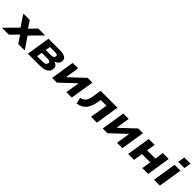

<svg xmlns="http://www.w3.org/2000/svg" viewBox="331 -2255 3791 3791"><g transform="rotate(45 2226.0 -359.5)"><path d="M-39 0 249 -292 250 -213 61 -496H242L349 -328H316L479 -496H671L394 -213L398 -293L595 0H414L296 -180H332L154 0Z M685 0 763 -496H1089Q1156 -496 1197.5 -480.5Q1239 -465 1257 -436Q1275 -407 1269 -367Q1266 -339 1249.5 -316Q1233 -293 1206 -277.5Q1179 -262 1143 -254L1146 -261Q1207 -251 1234 -219.5Q1261 -188 1254 -135Q1246 -72 1186.5 -36Q1127 0 1025 0ZM849 -94H1007Q1052 -94 1076 -108.5Q1100 -123 1104 -151Q1108 -180 1087.5 -193Q1067 -206 1024 -206H867ZM882 -300H1025Q1067 -300 1089 -314Q1111 -328 1114 -354Q1118 -378 1099.5 -389.5Q1081 -401 1041 -401H898Z M1361 0 1439 -496H1590L1538 -166H1505L1856 -496H1989L1910 0H1759L1812 -331H1845L1493 0Z M2060 16 2031 -112Q2068 -121 2095.5 -136.5Q2123 -152 2141 -175.5Q2159 -199 2171 -233.5Q2183 -268 2190 -316L2218 -496H2689L2611 0H2448L2507 -371H2348L2338 -309Q2326 -235 2304 -178Q2282 -121 2248.5 -81Q2215 -41 2168.5 -17Q2122 7 2060 16Z M2774 0 2852 -496H3003L2951 -166H2918L3269 -496H3402L3323 0H3172L3225 -331H3258L2906 0Z M3485 0 3563 -496H3727L3698 -315H3929L3957 -496H4121L4043 0H3879L3910 -191H3679L3649 0Z M4294 -588 4317 -735H4491L4467 -588ZM4205 0 4284 -496H4448L4369 0Z"/></g></svg>

Font: Nunito Sans 10pt SemiExpanded ExtraBold
Style: Italic
Weight: 800
Width: 6
Italic angle: -9°
Designer: Vernon Adams
Foundry: Vernon Adams
Version: Version 3.101;gftools[0.9.27]